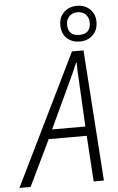

<svg xmlns="http://www.w3.org/2000/svg" viewBox="-123 -1003 645 1046"><g transform="rotate(-5 200.0 -480.5)"><path d="M437 -865Q437 -907 409.5 -934Q382 -961 338 -961Q295 -961 267 -934Q239 -907 239 -864Q239 -819 266.5 -792.5Q294 -766 338 -766Q382 -766 409.5 -793.5Q437 -821 437 -865ZM276 -864Q276 -891 293 -908.5Q310 -926 338 -926Q366 -926 383 -908.5Q400 -891 400 -864Q400 -802 338 -802Q276 -802 276 -864ZM261 -550Q288 -607 307 -653H310Q310 -631 311 -603.5Q312 -576 314 -551L327 -302H145ZM1 0 122 -251H330L346 0H402L353 -716H290L-60 0Z"/></g></svg>

Font: Noto Sans UI SemiCondensed Light
Style: Italic
Weight: 300
Width: 4
Designer: Monotype Design Team
Foundry: Monotype Imaging Inc.
Version: 1.001